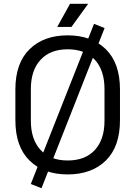

<svg xmlns="http://www.w3.org/2000/svg" viewBox="-20 -899 709 1005"><path d="M60.5 -269.8V-430.2Q60.5 -569 134.8 -641.5Q209 -714 334.2 -714Q459.5 -714 533.8 -641.5Q608 -569 608 -430.2V-269.8Q608 -131 533.8 -58.5Q459.5 14 334.2 14Q209 14 134.8 -58.5Q60.5 -131 60.5 -269.8ZM527 -267.2V-432.8Q527 -531 476.6 -586Q426.2 -641 334.2 -641Q243.2 -641 192.4 -586Q141.5 -531 141.5 -432.8V-267.2Q141.5 -169 192.4 -114Q243.2 -59 334.2 -59Q426.2 -59 476.6 -114Q527 -169 527 -267.2ZM197.2 86.2 141.2 64.2 472.2 -774.2 527.5 -752.2ZM279.5 -758 346.5 -879H441.5L354 -758Z"/></svg>

Font: Space 7353
Style: Regular
Weight: 400
Designer: Christine Claussen + Ruben Lyon  (Space 7353)
Version: Version 1.000;FEAKit 1.0